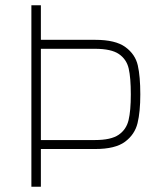

<svg xmlns="http://www.w3.org/2000/svg" viewBox="-20 -708 604 728"><path d="M99 -688H135V-557H341Q418 -557 455.5 -529.5Q493 -502 502.5 -460Q512 -418 512 -350Q512 -284 501.5 -241Q491 -198 454 -170.5Q417 -143 341 -143H135V0H99ZM476 -350Q476 -413 468 -448Q460 -483 431 -503Q402 -523 340 -523H135V-177H340Q401 -177 430 -197Q459 -217 467.5 -252.5Q476 -288 476 -350Z"/></svg>

Font: Saira Semi Condensed Thin
Style: Regular
Weight: 100
Width: 4
Designer: Hector Gatti with collaboration of the Omnibus-Type team
Foundry: Omnibus-Type
Version: Version 1.001; ttfautohint (v1.8)